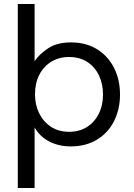

<svg xmlns="http://www.w3.org/2000/svg" viewBox="-20 -720 668 960"><path d="M69 220V-700H153V-414Q177 -450 221.5 -479Q266 -508 335 -508Q410 -508 465 -474Q520 -440 550 -381Q580 -322 580 -247Q580 -173 550 -114Q520 -55 464.5 -21.5Q409 12 334 12Q273 12 225.5 -13Q178 -38 153 -83V220ZM325 -61Q376 -61 414 -84.5Q452 -108 473.5 -150.5Q495 -193 495 -248Q495 -301 474.5 -343.5Q454 -386 416 -410.5Q378 -435 325 -435Q275 -435 236.5 -411.5Q198 -388 176.5 -346Q155 -304 155 -248Q155 -196 176 -153.5Q197 -111 235 -86Q273 -61 325 -61Z"/></svg>

Font: Rethink Sans
Style: Regular
Weight: 400
Designer: The Rethink Sans project authors (Hans Thiessen). DM Sans designed by Colophon Foundry.
Foundry: Rethink Communications LLC
Version: Version 1.001